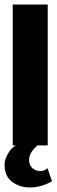

<svg xmlns="http://www.w3.org/2000/svg" viewBox="-36 -640 250 845"><path d="M20 -620H174V0H20ZM96 185Q50 185 17 160Q-16 135 -16 84Q-16 58 5.5 26Q27 -6 84 -20L161 -17Q131 -6 111.5 17Q92 40 92 63Q92 88 107.5 100.5Q123 113 141 113Q151 113 159.5 109.5Q168 106 173 100L193 158Q170 171 145 178Q120 185 96 185Z"/></svg>

Font: Smooch Sans Thin Black
Style: Regular
Weight: 900
Version: Version 1.010